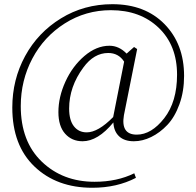

<svg xmlns="http://www.w3.org/2000/svg" viewBox="-20 -720 928 907"><path d="M514.6 -167 566.4 -428.7Q540 -469.7 491.2 -469.7Q423.8 -469.7 374 -401.4Q306.6 -310.5 306.6 -207Q306.6 -152.3 329.1 -123.5Q351.6 -94.7 389.6 -94.7Q443.4 -94.7 514.6 -167ZM255.9 -190.4Q255.9 -261.7 289.1 -334.5Q322.3 -407.2 378.9 -455.6Q435.5 -503.9 497.1 -503.9Q542 -503.9 578.1 -466.8L613.3 -498L627.9 -488.3L565.4 -175.8Q549.8 -84 626 -84Q695.3 -84 755.9 -161.6Q816.4 -239.3 816.4 -367.2Q816.4 -505.9 729.5 -588.9Q642.6 -671.9 503.9 -671.9Q384.8 -671.9 286.1 -609.4Q187.5 -546.9 132.8 -443.4Q78.1 -339.8 78.1 -218.8Q78.1 -51.8 177.2 43.5Q276.4 138.7 426.8 138.7Q533.2 138.7 614.3 98.6L622.1 120.1Q532.2 167 416 167Q248 167 143.1 66.9Q38.1 -33.2 38.1 -211.9Q38.1 -343.8 98.6 -455.1Q159.2 -566.4 268.1 -633.3Q377 -700.2 510.7 -700.2Q665 -700.2 757.3 -606Q849.6 -511.7 849.6 -361.3Q849.6 -288.1 827.6 -227.5Q805.7 -167 770.5 -129.9Q735.4 -92.8 694.3 -72.8Q653.3 -52.7 612.3 -52.7Q567.4 -52.7 542.5 -76.2Q517.6 -99.6 515.6 -141.6Q442.4 -52.7 370.1 -52.7Q319.3 -52.7 287.6 -88.4Q255.9 -124 255.9 -190.4Z"/></svg>

Font: GenYoMin TW TTF ExtraLight
Style: Regular
Weight: 250
Version: Version 1.300